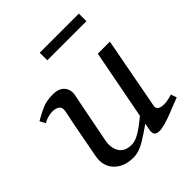

<svg xmlns="http://www.w3.org/2000/svg" viewBox="-212 -852 1003 1003"><g transform="rotate(-45 289.0 -351.0)"><path d="M199 16Q153 16 120 -3Q87 -22 72.5 -54Q58 -86 65 -126Q74 -172 84 -226.5Q94 -281 103.5 -329Q113 -377 119 -404Q125 -435 106 -446Q87 -457 58 -453.5Q29 -450 3 -435L-13 -466Q25 -488 57 -502Q89 -516 135 -516Q181 -516 201.5 -490.5Q222 -465 214 -428Q211 -413 205 -383.5Q199 -354 192 -317.5Q185 -281 178 -246Q171 -211 166 -184.5Q161 -158 159 -149Q151 -103 170.5 -71Q190 -39 240 -38Q262 -38 286 -50Q310 -62 334 -80Q358 -98 378 -115Q393 -192 412 -292Q431 -392 452 -500H541Q539 -488 533 -456.5Q527 -425 519 -383Q511 -341 502.5 -295.5Q494 -250 486.5 -209.5Q479 -169 473.5 -140Q468 -111 466 -102Q461 -76 491 -69.5Q521 -63 571 -79L582 -47Q562 -40 532 -27.5Q502 -15 470 -3.5Q438 8 411.5 12.5Q385 17 370.5 8Q356 -1 362 -31Q365 -46 369 -66Q327 -36 284 -10Q241 16 199 16ZM241 -662V-718H530V-662Z"/></g></svg>

Font: Wittgenstein-Italic Regular
Style: Italic
Weight: 400
Italic angle: -11°
Designer: Jörg Drees
Foundry: Jörg Drees
Version: Version 1.000; ttfautohint (v1.8.4.7-5d5b)